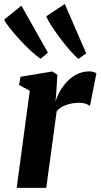

<svg xmlns="http://www.w3.org/2000/svg" viewBox="-38 -912 488 932"><path d="M43 0 106.5 -471.5 54.5 -499.5 62 -539.5 216 -565 240.5 -549 235 -458.5 231.5 -419.5Q240 -447 255.2 -473Q270.5 -499 291.8 -520Q313 -541 339.2 -553.2Q365.5 -565.5 396 -565.5Q408.5 -565.5 417.2 -562.2Q426 -559 430 -556L398.5 -397.5Q395 -401.5 381.2 -407.2Q367.5 -413 345 -413Q329 -413 313.2 -410.2Q297.5 -407.5 283.2 -402.5Q269 -397.5 257.2 -389.8Q245.5 -382 237 -371.5L186.5 0ZM159.5 -626.5Q141.5 -638 113.8 -663.2Q86 -688.5 58 -719.2Q30 -750 9 -776.5Q-12 -803 -17.5 -817L66 -884.5L194.5 -656.5ZM343 -626.5Q326 -639.5 301.2 -667.8Q276.5 -696 251.8 -729.2Q227 -762.5 209 -791Q191 -819.5 187 -833.5L276.5 -892.5L380.5 -653Z"/></svg>

Font: Merriweather 24pt ExtraBold
Style: Italic
Weight: 800
Italic angle: -7.8°
Version: Version 2.101